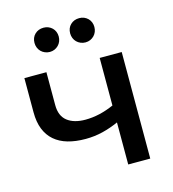

<svg xmlns="http://www.w3.org/2000/svg" viewBox="-110 -834 835 926"><g transform="rotate(-15 307.5 -371.5)"><path d="M416 0V-210Q377.5 -192.5 336 -182.2Q294.5 -172 250 -172Q200.5 -172 161.5 -183.2Q122.5 -194.5 95.5 -217.8Q68.5 -241 54.2 -276.8Q40 -312.5 40 -361V-532H150V-368Q150 -313.5 183 -287.8Q216 -262 273 -262Q308 -262 344 -270.2Q380 -278.5 416 -294.5V-532H526V0ZM192 -743Q205 -743 215.8 -738.5Q226.5 -734 234.8 -726Q243 -718 247.5 -707Q252 -696 252 -683Q252 -670.5 247.5 -659.2Q243 -648 234.8 -639.8Q226.5 -631.5 215.8 -626.8Q205 -622 192 -622Q179 -622 167.8 -626.8Q156.5 -631.5 148.2 -639.8Q140 -648 135.5 -659.2Q131 -670.5 131 -683Q131 -709.5 148.2 -726.2Q165.5 -743 192 -743ZM370 -743Q383 -743 393.8 -738.5Q404.5 -734 412.8 -726Q421 -718 425.5 -707Q430 -696 430 -683Q430 -670.5 425.5 -659.2Q421 -648 412.8 -639.8Q404.5 -631.5 393.8 -626.8Q383 -622 370 -622Q357 -622 345.8 -626.8Q334.5 -631.5 326.2 -639.8Q318 -648 313.5 -659.2Q309 -670.5 309 -683Q309 -709.5 326.2 -726.2Q343.5 -743 370 -743Z"/></g></svg>

Font: Argentum Sans
Style: Regular
Weight: 400
Designer: Julieta Ulanovsky, Owen Earl, Chris M. Simpson, Rasmus Andersson, Cristiano Sobral
Foundry: The Argentum Sans Project Authors
Version: Version 3.135; ttfautohint (v1.8.4.7-5d5b-dirty)